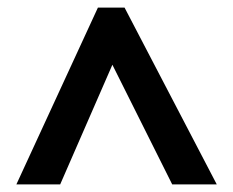

<svg xmlns="http://www.w3.org/2000/svg" viewBox="-20 -738 612 504"><path d="M23 -254H138L275 -568L432 -254H549L307 -718H237Z"/></svg>

Font: Noto Sans Javanese
Style: Bold
Weight: 700
Designer: Monotype Design Team
Foundry: Monotype Imaging Inc.
Version: Version 2.005